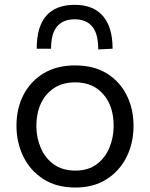

<svg xmlns="http://www.w3.org/2000/svg" viewBox="-20 -786 638 816"><path d="M300.5 11Q219 11 163 -25.8Q107 -62.5 78.5 -122Q50 -181.5 50 -251Q50 -325.5 80.2 -383.5Q110.5 -441.5 166.2 -474.8Q222 -508 299 -508Q378.5 -508 433.8 -474Q489 -440 518.2 -381.8Q547.5 -323.5 547.5 -251Q547.5 -177.5 517.5 -118Q487.5 -58.5 432.2 -23.8Q377 11 300.5 11ZM300.5 -61Q355 -61 391 -88Q427 -115 445 -158.5Q463 -202 463 -251Q463 -335 419 -385.5Q375 -436 300 -436Q246 -436 209 -411.2Q172 -386.5 153.2 -344.8Q134.5 -303 134.5 -251Q134.5 -202 152.8 -158.5Q171 -115 208 -88Q245 -61 300.5 -61ZM397.5 -576Q397.5 -643 371.8 -673.5Q346 -704 298 -704Q248.5 -704 222.8 -673.8Q197 -643.5 197 -579H136Q136 -765.5 298 -765.5Q376 -765.5 417.2 -718.2Q458.5 -671 458.5 -579Z"/></svg>

Font: Heraclito
Style: Regular
Weight: 400
Designer: Kostas Bartsokas (font) & Cristiano Sobral (main changes)
Foundry: Kostas Bartsokas (font) & Cristiano Sobral (main changes)
Version: Version 1.00;July 8, 2020;FontCreator 13.0.0.2655 64-bit